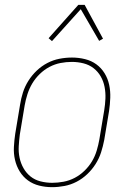

<svg xmlns="http://www.w3.org/2000/svg" viewBox="-20 -766 540 794"><path d="M195 8Q168 8 142 1.5Q116 -5 95.5 -20Q75 -35 61.5 -57Q48 -79 42 -105Q36 -131 37.5 -158.5Q39 -186 43 -213L63 -333Q67 -359 75 -384Q83 -409 97.5 -432Q112 -455 132 -474Q152 -493 176 -505.5Q200 -518 226 -523Q252 -528 278 -528Q305 -528 331.5 -521.5Q358 -515 378.5 -500Q399 -485 412.5 -463Q426 -441 431.5 -415Q437 -389 436 -361.5Q435 -334 431 -307L411 -187Q406 -161 398 -136Q390 -111 375.5 -88Q361 -65 341 -46Q321 -27 297 -14.5Q273 -2 247 3Q221 8 195 8ZM196 -10Q219 -10 243 -14.5Q267 -19 289 -30.5Q311 -42 329.5 -60Q348 -78 360.5 -99Q373 -120 380 -143.5Q387 -167 391 -190L411 -310Q415 -334 416 -358.5Q417 -383 412.5 -406.5Q408 -430 396.5 -450Q385 -470 367 -484Q349 -498 325.5 -504Q302 -510 277 -510Q254 -510 230.5 -505.5Q207 -501 185 -489.5Q163 -478 144.5 -460Q126 -442 113.5 -421Q101 -400 93.5 -376.5Q86 -353 82 -330L62 -210Q59 -186 57.5 -161.5Q56 -137 61 -113.5Q66 -90 77.5 -70Q89 -50 106.5 -36Q124 -22 147.5 -16Q171 -10 196 -10ZM195 -596 181 -608 304 -746H330L406 -606L390 -597L314 -728Z"/></svg>

Font: Iosevka Thin Oblique
Style: Regular
Weight: 100
Italic angle: -9°
Monospace: yes
Designer: Belleve Invis
Foundry: Belleve Invis
Version: Version 32.5.0; ttfautohint (v1.8.4)